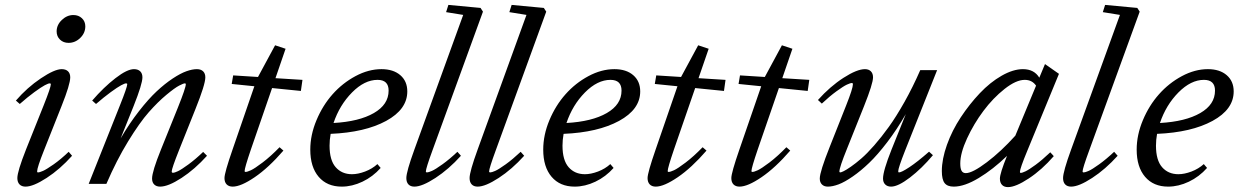

<svg xmlns="http://www.w3.org/2000/svg" viewBox="-20 -745 5019 778"><path d="M257.8 -571.3Q236.8 -571.3 223.1 -584.5Q209.5 -597.7 209.5 -617.7Q209.5 -644 230.5 -664.1Q251.5 -684.1 277.3 -684.1Q298.3 -684.1 312 -671.1Q325.7 -658.2 325.7 -638.2Q325.7 -611.3 305.2 -591.3Q284.7 -571.3 257.8 -571.3ZM83.5 11.2Q67.9 11.2 59.1 2.2Q50.3 -6.8 50.3 -23.4Q50.3 -50.3 85.4 -139.2L157.2 -318.8Q186 -391.1 186 -403.8Q186 -407.2 181.2 -407.2Q175.8 -407.2 161.1 -399.4Q146.5 -391.6 119.1 -371.6Q91.8 -351.6 60.1 -323.7L44.4 -337.4Q89.8 -390.1 145.5 -427.5Q201.2 -464.8 230 -464.8Q246.6 -464.8 255.6 -456.1Q264.6 -447.3 264.6 -431.6Q264.6 -403.3 229.5 -315.4L158.2 -135.7Q130.4 -65.9 130.4 -50.3Q130.4 -46.4 133.8 -46.4Q140.6 -46.4 154.8 -52.7Q168.9 -59.1 197.5 -79.1Q226.1 -99.1 258.3 -129.9L272 -113.8Q223.1 -59.1 168.9 -23.9Q114.7 11.2 83.5 11.2Z M339.4 0 466.3 -318.8Q495.6 -392.1 495.6 -403.8Q495.6 -407.2 490.7 -407.2Q485.4 -407.2 470.7 -399.4Q456.1 -391.6 428.7 -371.6Q401.4 -351.6 369.1 -323.7L353.5 -337.4Q400.4 -391.6 447.8 -428.2Q495.1 -464.8 522.9 -464.8Q539.1 -464.8 548.1 -456.1Q557.1 -447.3 557.1 -431.6Q557.1 -404.8 521.5 -315.4L468.8 -184.1Q504.4 -245.1 543 -294.4Q581.5 -343.8 614.7 -374.8Q647.9 -405.8 679.7 -426.8Q711.4 -447.8 735.4 -456.3Q759.3 -464.8 777.8 -464.8Q793.9 -464.8 803 -456.1Q812 -447.3 812 -431.6Q812 -402.8 772 -303.2L705.1 -135.7Q675.8 -62 675.8 -50.3Q675.8 -44.9 680.7 -44.9Q687.5 -44.9 701.4 -51.5Q715.3 -58.1 743.4 -78.6Q771.5 -99.1 803.2 -129.4L818.8 -113.8Q769.5 -59.1 715.6 -23.9Q661.6 11.2 628.9 11.2Q613.8 11.2 605 2.7Q596.2 -5.9 596.2 -21.5Q596.2 -49.8 632.3 -139.2L701.2 -310.1Q732.9 -389.2 732.9 -403.8Q732.9 -407.2 729 -407.2Q723.6 -407.2 706.1 -398.2Q688.5 -389.2 654.3 -360.8Q620.1 -332.5 583 -290.5Q545.9 -248.5 499 -171.9Q452.1 -95.2 411.1 0Z M922.9 11.2Q907.2 11.2 898.4 2.2Q889.6 -6.8 889.6 -23.4Q889.6 -44.9 922.4 -139.2L1010.7 -395.5L918.9 -404.8L924.8 -439.5L1025.4 -433.1L1094.7 -561.5L1137.2 -547.4L1096.2 -428.2L1205.6 -421.4L1199.2 -376.5L1082.5 -388.2L996.6 -139.2Q971.2 -64.5 971.2 -51.8Q971.2 -48.3 974.6 -48.3Q981.9 -48.3 996.8 -55.2Q1011.7 -62 1043.9 -86.4Q1076.2 -110.8 1112.8 -148.4L1128.4 -134.8Q1067.9 -64.9 1012 -26.9Q956.1 11.2 922.9 11.2Z M1364.7 11.2Q1305.2 11.2 1271.2 -28.6Q1237.3 -68.4 1237.3 -138.7Q1237.3 -198.2 1262.5 -258.1Q1287.6 -317.9 1327.6 -363Q1367.7 -408.2 1420.4 -436.5Q1473.1 -464.8 1525.9 -464.8Q1573.7 -464.8 1602.1 -440.4Q1630.4 -416 1630.4 -374.5Q1630.4 -301.8 1544.7 -255.1Q1459 -208.5 1319.8 -202.6Q1315.4 -178.2 1315.4 -154.8Q1315.4 -95.7 1340.3 -67.4Q1365.2 -39.1 1406.2 -39.1Q1430.7 -39.1 1459.5 -50Q1488.3 -61 1509.3 -80.1L1522.5 -64.5Q1490.7 -28.8 1448.7 -8.8Q1406.7 11.2 1364.7 11.2ZM1509.8 -421.4Q1457 -421.4 1406.5 -370.4Q1356 -319.3 1331.5 -246.6Q1435.1 -252.4 1494.9 -286.9Q1554.7 -321.3 1554.7 -377.9Q1554.7 -421.4 1509.8 -421.4Z M1659.2 11.2Q1643.6 11.2 1635 2.2Q1626.5 -6.8 1626.5 -23.4Q1626.5 -49.3 1659.2 -139.2L1856.9 -684.6L1787.6 -695.8L1796.9 -725.1L1927.2 -712.9L1937 -697.8L1732.4 -135.7Q1705.6 -62.5 1705.6 -50.3Q1705.6 -46.4 1710.4 -46.4Q1716.3 -46.4 1730.2 -52.5Q1744.1 -58.6 1772.7 -79.1Q1801.3 -99.6 1833.5 -129.9L1847.7 -113.8Q1798.3 -59.1 1744.4 -23.9Q1690.4 11.2 1659.2 11.2Z M1915.5 11.2Q1899.9 11.2 1891.4 2.2Q1882.8 -6.8 1882.8 -23.4Q1882.8 -49.3 1915.5 -139.2L2113.3 -684.6L2043.9 -695.8L2053.2 -725.1L2183.6 -712.9L2193.4 -697.8L1988.8 -135.7Q1961.9 -62.5 1961.9 -50.3Q1961.9 -46.4 1966.8 -46.4Q1972.7 -46.4 1986.6 -52.5Q2000.5 -58.6 2029.1 -79.1Q2057.6 -99.6 2089.8 -129.9L2104 -113.8Q2054.7 -59.1 2000.7 -23.9Q1946.8 11.2 1915.5 11.2Z M2308.6 11.2Q2249 11.2 2215.1 -28.6Q2181.2 -68.4 2181.2 -138.7Q2181.2 -198.2 2206.3 -258.1Q2231.4 -317.9 2271.5 -363Q2311.5 -408.2 2364.3 -436.5Q2417 -464.8 2469.7 -464.8Q2517.6 -464.8 2545.9 -440.4Q2574.2 -416 2574.2 -374.5Q2574.2 -301.8 2488.5 -255.1Q2402.8 -208.5 2263.7 -202.6Q2259.3 -178.2 2259.3 -154.8Q2259.3 -95.7 2284.2 -67.4Q2309.1 -39.1 2350.1 -39.1Q2374.5 -39.1 2403.3 -50Q2432.1 -61 2453.1 -80.1L2466.3 -64.5Q2434.6 -28.8 2392.6 -8.8Q2350.6 11.2 2308.6 11.2ZM2453.6 -421.4Q2400.9 -421.4 2350.3 -370.4Q2299.8 -319.3 2275.4 -246.6Q2378.9 -252.4 2438.7 -286.9Q2498.5 -321.3 2498.5 -377.9Q2498.5 -421.4 2453.6 -421.4Z M2637.2 11.2Q2621.6 11.2 2612.8 2.2Q2604 -6.8 2604 -23.4Q2604 -44.9 2636.7 -139.2L2725.1 -395.5L2633.3 -404.8L2639.2 -439.5L2739.7 -433.1L2809.1 -561.5L2851.6 -547.4L2810.5 -428.2L2919.9 -421.4L2913.6 -376.5L2796.9 -388.2L2710.9 -139.2Q2685.5 -64.5 2685.5 -51.8Q2685.5 -48.3 2689 -48.3Q2696.3 -48.3 2711.2 -55.2Q2726.1 -62 2758.3 -86.4Q2790.5 -110.8 2827.1 -148.4L2842.8 -134.8Q2782.2 -64.9 2726.3 -26.9Q2670.4 11.2 2637.2 11.2Z M2976.6 11.2Q2960.9 11.2 2952.1 2.2Q2943.4 -6.8 2943.4 -23.4Q2943.4 -44.9 2976.1 -139.2L3064.5 -395.5L2972.7 -404.8L2978.5 -439.5L3079.1 -433.1L3148.4 -561.5L3190.9 -547.4L3149.9 -428.2L3259.3 -421.4L3252.9 -376.5L3136.2 -388.2L3050.3 -139.2Q3024.9 -64.5 3024.9 -51.8Q3024.9 -48.3 3028.3 -48.3Q3035.6 -48.3 3050.5 -55.2Q3065.4 -62 3097.7 -86.4Q3129.9 -110.8 3166.5 -148.4L3182.1 -134.8Q3121.6 -64.9 3065.7 -26.9Q3009.8 11.2 2976.6 11.2Z M3334.5 11.2Q3319.3 11.2 3310.5 2.4Q3301.8 -6.3 3301.8 -21.5Q3301.8 -48.8 3342.3 -150.4L3408.7 -317.9Q3436 -386.7 3436 -403.3Q3436 -408.7 3432.6 -408.7Q3425.8 -408.7 3411.6 -402.1Q3397.5 -395.5 3369.6 -375.2Q3341.8 -355 3310.1 -325.2L3294.4 -339.8Q3343.3 -394.5 3397.9 -429.7Q3452.6 -464.8 3484.9 -464.8Q3500 -464.8 3508.8 -456.1Q3517.6 -447.3 3517.6 -431.6Q3517.6 -406.2 3481 -314.5L3412.6 -143.6Q3381.3 -66.4 3381.3 -49.8Q3381.3 -46.4 3385.3 -46.4Q3388.2 -46.4 3398.4 -51.3Q3408.7 -56.2 3428 -69.6Q3447.3 -83 3470.2 -102.8Q3493.2 -122.6 3522.5 -156Q3551.8 -189.5 3581.5 -230.7Q3611.3 -272 3645 -331.8Q3678.7 -391.6 3709 -460.9H3777.3L3647.5 -134.8Q3619.6 -64 3619.6 -50.8Q3619.6 -46.4 3623 -46.4Q3632.8 -46.4 3665 -67.6Q3697.3 -88.9 3744.6 -130.4L3760.3 -116.2Q3715.3 -62.5 3667.2 -25.6Q3619.1 11.2 3590.8 11.2Q3575.7 11.2 3566.9 2.4Q3558.1 -6.3 3558.1 -21.5Q3558.1 -52.2 3592.3 -138.2L3650.4 -282.7Q3614.3 -220.2 3575.2 -168.9Q3536.1 -117.7 3502 -85Q3467.8 -52.2 3435.3 -29.8Q3402.8 -7.3 3378.2 2Q3353.5 11.2 3334.5 11.2Z M3844.7 11.2Q3818.8 11.2 3807.6 -3.2Q3796.4 -17.6 3796.4 -51.8Q3796.4 -100.1 3817.1 -158.2Q3837.9 -216.3 3873 -269.5Q3908.2 -322.8 3950.2 -367.2Q3992.2 -411.6 4038.8 -438.2Q4085.4 -464.8 4125 -464.8Q4170.4 -464.8 4191.4 -430.2L4214.4 -485.4L4271 -445.8L4142.6 -133.8Q4112.8 -62 4112.8 -48.3Q4112.8 -44.4 4115.7 -44.4Q4122.1 -44.4 4135.5 -50.8Q4148.9 -57.1 4176.3 -77.1Q4203.6 -97.2 4235.8 -127.9L4250 -112.3Q4202.1 -57.1 4148.9 -22Q4095.7 13.2 4064.5 13.2Q4048.8 13.2 4040.3 4.2Q4031.7 -4.9 4031.7 -21Q4031.7 -42.5 4060.5 -113.3Q4003.9 -58.6 3946 -23.7Q3888.2 11.2 3844.7 11.2ZM3871.1 -82.5Q3871.1 -62 3876.5 -52.7Q3881.8 -43.5 3893.6 -43.5Q3920.4 -43.5 3978.5 -87.4Q4036.6 -131.3 4094.2 -195.3L4178.2 -397.9Q4162.1 -421.4 4132.3 -421.4Q4097.2 -421.4 4050.5 -384.5Q4003.9 -347.7 3964.8 -295.4Q3925.8 -243.2 3898.4 -183.8Q3871.1 -124.5 3871.1 -82.5Z M4320.3 11.2Q4304.7 11.2 4296.1 2.2Q4287.6 -6.8 4287.6 -23.4Q4287.6 -49.3 4320.3 -139.2L4518.1 -684.6L4448.7 -695.8L4458 -725.1L4588.4 -712.9L4598.1 -697.8L4393.6 -135.7Q4366.7 -62.5 4366.7 -50.3Q4366.7 -46.4 4371.6 -46.4Q4377.4 -46.4 4391.4 -52.5Q4405.3 -58.6 4433.8 -79.1Q4462.4 -99.6 4494.6 -129.9L4508.8 -113.8Q4459.5 -59.1 4405.5 -23.9Q4351.6 11.2 4320.3 11.2Z M4713.4 11.2Q4653.8 11.2 4619.9 -28.6Q4585.9 -68.4 4585.9 -138.7Q4585.9 -198.2 4611.1 -258.1Q4636.2 -317.9 4676.3 -363Q4716.3 -408.2 4769 -436.5Q4821.8 -464.8 4874.5 -464.8Q4922.4 -464.8 4950.7 -440.4Q4979 -416 4979 -374.5Q4979 -301.8 4893.3 -255.1Q4807.6 -208.5 4668.5 -202.6Q4664.1 -178.2 4664.1 -154.8Q4664.1 -95.7 4689 -67.4Q4713.9 -39.1 4754.9 -39.1Q4779.3 -39.1 4808.1 -50Q4836.9 -61 4857.9 -80.1L4871.1 -64.5Q4839.4 -28.8 4797.4 -8.8Q4755.4 11.2 4713.4 11.2ZM4858.4 -421.4Q4805.7 -421.4 4755.1 -370.4Q4704.6 -319.3 4680.2 -246.6Q4783.7 -252.4 4843.5 -286.9Q4903.3 -321.3 4903.3 -377.9Q4903.3 -421.4 4858.4 -421.4Z"/></svg>

Font: Elstob 6pt
Style: Italic
Weight: 400
Italic angle: -20°
Designer: Peter S. Baker
Version: Version 1.015